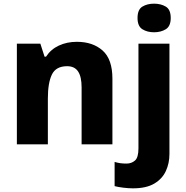

<svg xmlns="http://www.w3.org/2000/svg" viewBox="-20 -787 1017 1047"><path d="M399 -559Q486 -559 539.5 -511.5Q593 -464 593 -358V0H425V-311Q425 -368 406 -397Q387 -426 346 -426Q285 -426 263 -380.5Q241 -335 241 -250V0H72V-549H200L223 -478H231Q257 -518 301 -538.5Q345 -559 399 -559Z M730 -689Q730 -735 756.5 -751Q783 -767 820 -767Q857 -767 884 -751Q911 -735 911 -689Q911 -644 884 -627.5Q857 -611 820 -611Q783 -611 756.5 -627.5Q730 -644 730 -689ZM705 240Q681 240 652.5 236.5Q624 233 605 228V96Q622 101 636.5 103Q651 105 670 105Q697 105 716 88.5Q735 72 735 22V-549H904V53Q904 103 884.5 145.5Q865 188 821.5 214Q778 240 705 240Z"/></svg>

Font: Noto Sans Kannada ExtraBold
Style: Regular
Weight: 800
Designer: Jelle Bosma - Monotype Design Team
Foundry: Monotype Imaging Inc.
Version: Version 2.005; ttfautohint (v1.8.4.7-5d5b)